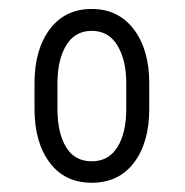

<svg xmlns="http://www.w3.org/2000/svg" viewBox="-20 -741 408 424"><path d="M106.9 -500.5Q106.9 -447.3 126 -416Q145 -384.8 182.6 -384.8Q219.7 -384.8 239.3 -416Q258.8 -447.3 258.8 -500.5V-557.6Q258.8 -608.4 239.3 -640.6Q219.7 -672.9 182.6 -672.9Q145.5 -672.9 126 -640.6Q106.9 -608.4 106.9 -557.6ZM56.2 -557.6Q56.2 -631.3 89.8 -676.3Q123.5 -721.2 182.6 -721.2Q241.2 -721.2 275.4 -676.3Q309.6 -631.3 309.6 -557.6V-500.5Q309.6 -426.3 275.9 -381.8Q242.2 -337.4 182.6 -337.4Q123 -337.4 89.8 -381.8Q56.2 -426.3 56.2 -500.5Z"/></svg>

Font: RobotoCondensed-Light
Style: Light
Weight: 300
Designer: Google
Version: Version 1.200311; 2013